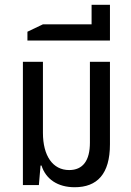

<svg xmlns="http://www.w3.org/2000/svg" viewBox="-20 -776 550 805"><path d="M293 9C387 9 441 -46 441 -171V-517H357V-178C357 -102 327 -63 270 -63C201 -63 160 -123 160 -219V-517H76V0H143L150 -82H154C172 -25 222 9 293 9Z M364 -756V-674H160L95 -643V-606H441V-756Z"/></svg>

Font: Noto Sans Thai UI Condensed
Style: Regular
Weight: 400
Width: 3
Designer: Monotype Design Team
Foundry: Monotype Imaging Inc.
Version: Version 1.901